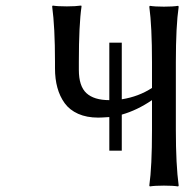

<svg xmlns="http://www.w3.org/2000/svg" viewBox="-20 -668 674 692"><path d="M264.2 -444.8V-416Q264.2 -357.4 291.5 -332.3Q318.8 -307.1 374 -307.1V-514.2H418.9V-310.1Q480 -319.8 527.8 -351.1V-443.8Q527.8 -572.8 518.1 -644L520 -647Q538.6 -644 570.8 -644Q603.5 -644 622.1 -647L624 -644Q613.8 -574.2 613.8 -443.8V-199.2Q613.8 -74.2 624 1L622.1 3.9Q603.5 1 570.8 1Q538.1 1 520 3.9L518.1 1Q527.8 -66.9 527.8 -199.2V-307.1Q474.1 -270.5 418.9 -254.9V-125H374V-246.1Q345.7 -244.1 334 -244.1Q292.5 -244.1 261.7 -257.8Q231 -271.5 213.1 -296.1Q195.3 -320.8 186.8 -352.1Q178.2 -383.3 178.2 -421.9V-444.8Q178.2 -569.8 168 -645L169.9 -647.9Q187 -645 221.2 -645Q236.8 -645 249.8 -645.8Q262.7 -646.5 267.6 -647.5L272.9 -647.9L273.9 -645Q264.2 -578.6 264.2 -444.8Z"/></svg>

Font: Linear Smooth
Style: Regular
Weight: 400
Designer: Philipp H. Poll, Flanker
Foundry: Philipp H. Poll, reworked by Flanker
Version: Version 1.061 | FøM Fix